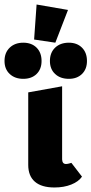

<svg xmlns="http://www.w3.org/2000/svg" viewBox="-54 -822 405 850"><path d="M71 -92V-413L221 -440V-116Q222 -96 238 -96Q244 -96 251.5 -98Q259 -100 262 -101L309 -40Q294 -18 261.5 -5Q229 8 187 8Q130 8 100.5 -17.5Q71 -43 71 -92ZM97 -647 108 -802 247 -778 191 -633ZM-34 -552Q-34 -589 -11 -611Q12 -633 49 -633Q86 -633 108 -611Q130 -589 130 -552Q130 -516 108 -494.5Q86 -473 49 -473Q12 -473 -11 -494.5Q-34 -516 -34 -552ZM167 -552Q167 -589 190 -611Q213 -633 251 -633Q287 -633 309 -611Q331 -589 331 -552Q331 -516 309 -494.5Q287 -473 251 -473Q213 -473 190 -494.5Q167 -516 167 -552Z"/></svg>

Font: Ysabeau Ultrabold
Style: Regular
Weight: 800
Designer: Christian Thalmann (Catharsis Fonts)
Version: Version 0.003